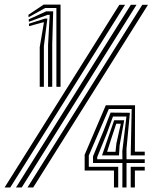

<svg xmlns="http://www.w3.org/2000/svg" viewBox="-104 -821 674 841"><path d="M143 -440.8V-786H93.8L21.2 -745.5L20.5 -756.2L87 -800.8H161.2V-440.8ZM106.5 -440.8V-623.5L113.8 -755.8H104L22.5 -725.5L21.8 -736.2L98.8 -771.5H129L124.8 -628V-440.8ZM70 -440.8V-614.5L88.5 -723.2H84.8L23.2 -706.5L22.8 -717.2L92.8 -739.5H103.5L88.2 -619V-440.8ZM-33.8 0 469 -800H494L-8.8 0ZM-83.8 0 418.8 -800H443.8L-59 0ZM16.5 0 519.2 -800H544.2L41.5 0ZM395.2 0V-74H266.8V-143.2L359.5 -360H487.5L486.8 -156.8H530V-140.2H468.5L472.8 -343.5H372.5L285 -140V-90.5H413.8V0ZM432 0 432.2 -107H303.5V-136.5L349.5 -247.8L380.5 -327.8L465 -327L450 -168.2L450.2 -123.5H530V-107H450.2V0ZM321.8 -123.5H432.2L431.8 -158.8L449.8 -310.5H390.8L364 -236.8L321.8 -133ZM342.8 -140.2 374 -230.5 396 -294.2H440L420 -184.8L417.2 -140.2ZM365.2 -156.2H402L405.8 -192.5L425.2 -279H405.2L381.5 -207.8ZM468.5 0V-90.5H530V-74H486.8V0Z"/></svg>

Font: Big Shoulders Inline Display ExtraBold
Style: Regular
Weight: 800
Designer: Patric King
Foundry: XO Type Co
Version: Version 1.000